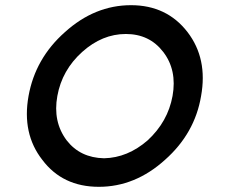

<svg xmlns="http://www.w3.org/2000/svg" viewBox="-20 -719 890 740"><path d="M143 -103Q64 -204 90 -349Q116 -494 230 -595Q345 -699 485 -699Q623 -699 703 -595Q781 -493 755 -349Q731 -205 616 -103Q501 1 361 1Q221 1 143 -103ZM297 -519Q219 -449 201 -349Q183 -250 237 -178Q289 -111 381 -109Q472 -111 549 -178Q627 -250 645 -349Q663 -449 609 -519Q556 -588 465 -588Q374 -588 297 -519Z"/></svg>

Font: Quicksand
Style: Bold Italic
Weight: 700
Italic angle: -12°
Designer: Andrew Paglinawan
Foundry: Andrew Paglinawan
Version: 1.002